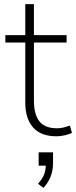

<svg xmlns="http://www.w3.org/2000/svg" viewBox="-20 -655 370 934"><path d="M255 8Q179 8 141 -35Q103 -78 103 -156V-448H6V-484H103V-635H145V-484H304V-448H145V-165Q145 -100 171 -65.5Q197 -31 258 -31Q276 -31 292.5 -35.5Q309 -40 320 -44L330 -9Q321 -3 298 2.5Q275 8 255 8ZM191 259 165 239Q188 213 195.5 191Q203 169 203 144L218 151H168V86H238V140Q238 174 226 204.5Q214 235 191 259Z"/></svg>

Font: Nunito Sans 12pt ExtraLight
Style: Regular
Weight: 200
Designer: Vernon Adams
Foundry: Vernon Adams
Version: Version 3.101;gftools[0.9.27]